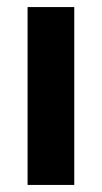

<svg xmlns="http://www.w3.org/2000/svg" viewBox="-20 -523 289 543"><path d="M190 0H58V-503H190Z"/></svg>

Font: Wix Madefor Display
Style: Bold
Weight: 700
Designer: Dalton Maag Ltd
Foundry: Dalton Maag Ltd
Version: Version 3.100